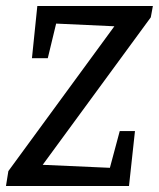

<svg xmlns="http://www.w3.org/2000/svg" viewBox="-22 -623 532 643"><path d="M121 -71 346 -61 379 -184H430L410 0H-2L6 -50L361 -535L166 -544L138 -428H85L103 -603H490L483 -565Z"/></svg>

Font: Grenze
Style: Italic
Weight: 400
Italic angle: -10°
Designer: Renata Polastri
Foundry: Omnibus-Type
Version: Version 1.002; ttfautohint (v1.8)